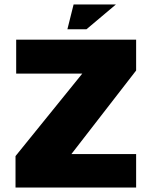

<svg xmlns="http://www.w3.org/2000/svg" viewBox="-20 -846 684 866"><path d="M50 0V-142L377 -546L430 -514H53V-667H594V-528L288 -133L217 -151H594V0ZM284 -714 312 -826H503L370 -714Z"/></svg>

Font: Maven Pro Black
Style: Regular
Weight: 900
Designer: Joe Prince
Foundry: Joe Prince
Version: Version 2.103